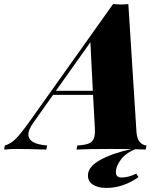

<svg xmlns="http://www.w3.org/2000/svg" viewBox="-116 -733 805 941"><path d="M602 -20 598 0Q540 -3 429 -3Q313 -3 259 0L263 -20Q297 -22 316 -28.5Q335 -35 343 -52.5Q351 -70 349 -104L340 -268H144L47 -131Q23 -97 23 -74Q23 -27 115 -20L111 0Q8 -3 -31 -3Q-65 -3 -96 0L-92 -20Q-64 -28 -39.5 -52Q-15 -76 30 -139L438 -713Q462 -711 476 -711Q491 -711 513 -713L553 -84Q556 -51 570 -36Q584 -21 602 -20ZM339 -288 327 -526 158 -288ZM452 111Q452 137 481 137Q513 137 552 118L563 135Q487 188 406 188Q364 188 339.5 172Q315 156 315 127Q315 84 376 50.5Q437 17 531 -3H549Q502 16 477 48.5Q452 81 452 111Z"/></svg>

Font: Playfair Display SC Black
Style: Italic
Weight: 900
Italic angle: -14°
Designer: Claus Eggers Sørensen
Foundry: Claus Eggers Sørensen
Version: Version 1.200; ttfautohint (v1.6)